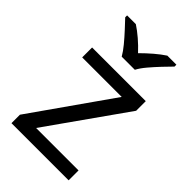

<svg xmlns="http://www.w3.org/2000/svg" viewBox="-230 -848 931 931"><g transform="rotate(45 235.0 -383.0)"><path d="M431 0H39V-58L327 -468H56V-536H424V-470L140 -68H431ZM189 -606Q176 -629 154 -655.5Q132 -682 108 -708Q84 -734 66 -753V-766H126Q152 -749 180 -725Q208 -701 233 -674Q260 -701 288 -725Q316 -749 342 -766H404V-753Q385 -734 360.5 -708Q336 -682 313.5 -655.5Q291 -629 279 -606Z"/></g></svg>

Font: Noto Sans Chorasmian
Style: Regular
Weight: 400
Designer: Federico Parra Barrios
Foundry: Google LLC
Version: Version 1.004; ttfautohint (v1.8.4.7-5d5b)